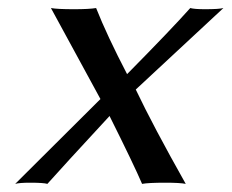

<svg xmlns="http://www.w3.org/2000/svg" viewBox="-20 -452 573 475"><path d="M228.5 -207 106 -432.1Q121.6 -429.2 163.1 -429.2Q200.2 -429.2 217.8 -432.1Q244.6 -364.3 294.4 -268.6Q402.8 -378.4 450.7 -432.1Q460.9 -429.2 487.3 -429.2Q521.5 -429.2 532.7 -432.1L315.9 -230.5Q358.9 -140.1 439.5 2.9Q425.3 0 389.2 0Q347.2 0 331.5 2.9Q311.5 -43.9 251 -165Q132.3 -36.6 97.2 2.9Q87.9 0 54.2 0Q28.3 0 17.6 2.9Z"/></svg>

Font: Linux Biolinum
Style: Italic
Weight: 400
Italic angle: -12°
Designer: Philipp H. Poll
Foundry: Philipp H. Poll
Version: Version 1.1.3 ; ttfautohint (v0.9)